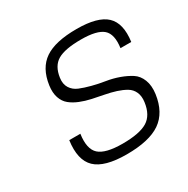

<svg xmlns="http://www.w3.org/2000/svg" viewBox="-125 -623 732 746"><g transform="rotate(-30 241.0 -250.0)"><path d="M161.1 -377.9Q157.2 -351.1 168.7 -332.8Q180.2 -314.5 201.7 -305.7Q223.1 -296.9 251.2 -289.6Q279.3 -282.2 309.1 -277.6Q338.9 -272.9 366.5 -262.9Q394 -252.9 414.8 -239.5Q435.5 -226.1 445.8 -199.7Q456.1 -173.3 451.2 -137.2Q440.4 -60.1 389.6 -25.1Q338.9 9.8 237.8 9.8Q138.7 9.8 99.1 -28.1Q59.6 -65.9 71.3 -149.9H121.1Q111.8 -85.4 140.1 -59.8Q168.5 -34.2 244.6 -34.2Q320.8 -34.2 356 -55.7Q391.1 -77.1 398.4 -131.8Q401.9 -157.2 393.6 -175.8Q385.3 -194.3 367.9 -204.6Q350.6 -214.8 327.6 -222.2Q304.7 -229.5 278.6 -234.4Q252.4 -239.3 226.6 -244.9Q200.7 -250.5 177.7 -259.8Q154.8 -269 138.2 -282.5Q121.6 -295.9 113.8 -318.8Q106 -341.8 110.4 -373Q120.6 -445.3 168.2 -477.5Q215.8 -509.8 311.5 -509.8Q406.2 -509.8 443.8 -474.1Q481.4 -438.5 470.7 -359.9H422.4Q430.7 -418.9 404.1 -442.4Q377.4 -465.8 305.7 -465.8Q233.9 -465.8 200.9 -446.5Q168 -427.2 161.1 -377.9Z"/></g></svg>

Font: Fivo Sans Light
Style: Regular
Weight: 300
Designer: Alexander Slobzheninov
Foundry: Alexander Slobzheninov
Version: 1.0